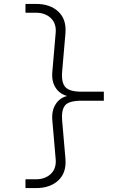

<svg xmlns="http://www.w3.org/2000/svg" viewBox="-20 -850 640 980"><path d="M110 110V65H164Q211 65 240 37Q269 9 264 -40L247 -237Q243 -285 264 -318Q285 -351 323 -360Q285 -370 264 -402Q243 -434 247 -482L264 -680Q269 -729 240 -757Q211 -785 164 -785H110V-830H164Q236 -830 278 -790.5Q320 -751 314 -680L297 -482Q293 -427 314.5 -404.5Q336 -382 397 -382H510V-336H397Q333 -336 313 -313Q293 -290 297 -237L314 -40Q320 31 278 70.5Q236 110 164 110Z"/></svg>

Font: Tiny Thin
Style: Regular
Weight: 100
Monospace: yes
Designer: Philipp Nurullin, Konstantin Bulenkov
Foundry: JetBrains
Version: Version 2.251; ttfautohint (v1.8.4.7-5d5b)